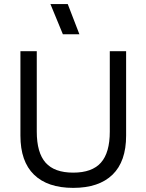

<svg xmlns="http://www.w3.org/2000/svg" viewBox="-20 -911 718 941"><path d="M598.1 -246.1Q598.1 -119.6 531.5 -54.9Q464.8 9.8 338.9 9.8Q213.4 9.8 146.7 -54.9Q80.1 -119.6 80.1 -246.1V-660.2H160.2V-266.1Q160.2 -162.6 203.4 -113.8Q246.6 -64.9 338.9 -64.9Q431.2 -64.9 474.6 -113.8Q518.1 -162.6 518.1 -266.1V-660.2H598.1ZM227.1 -891.1H312L369.1 -743.2H288.1Z"/></svg>

Font: Human Sans
Style: Regular
Weight: 400
Designer: Tim Radville
Foundry: Continuum
Version: Version 1.000;FEAKit 1.0